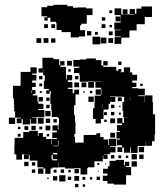

<svg xmlns="http://www.w3.org/2000/svg" viewBox="-20 -765 682 801"><path d="M165 -693H177V-697H153V-735H177V-741H203V-745H261V-739H285V-733H304V-734H340V-730H366V-702H342V-666H319V-659H314V-639H335V-613H309V-609H275V-631H237V-640H216V-668H214V-674H190V-691H179V-679H165ZM459 -639H484V-641H457V-671H483V-702H458V-730H486V-705H521V-703H540V-705H521V-727H543V-708H549V-729H570V-738H614V-694H584V-664H550V-638H520V-608H486V-582H458V-610H484V-613H459ZM492 -726H512V-706H492ZM436 -722H448V-710H436ZM462 -676V-696H482V-676ZM405 -693H419V-679H405ZM164 -648V-664H180V-648ZM194 -648V-664H210V-648ZM404 -664H420V-648H404ZM447 -661V-651H437V-661ZM361 -635V-617H343V-635ZM434 -634H450V-618H434ZM376 -632H388V-620H376ZM398 -580H366V-612H398ZM400 -608H424V-584H400ZM132 -606H152V-586H132ZM182 -586H162V-606H182ZM432 -606H452V-586H432ZM211 -587H193V-605H211ZM409 -116V-92H374V-67H347V-64H344V-37H316V-63H289V-62H251V-67H226V-90H225V-66H199V-62H191V-40H169V-62H161V-67H136V-94H133V-95H104V-118H100V-101H80V-121H97V-122H80V-121H72V-99H48V-121H40V-161H41V-190H77V-214H102V-219H138V-197H141V-210H159V-194H173V-185H194V-163H196V-185H217V-189H198V-213H217V-220H199V-242H221V-224H224V-247H226V-273H222V-277H196V-305H194V-331H190V-371H192V-385H187V-374H173V-388H184V-394H163V-428H167V-451H160V-478H159V-462H141V-480H157V-524H203V-518H227V-493H231V-510H249V-492H232V-486H255V-457H256V-434H259V-452H281V-430H263V-423H282V-399H263V-394H283V-376H290V-391H310V-371H295V-326H289V-284H293V-256H295V-206H290V-194H293V-170H299V-168H301V-170H329V-202H382V-209H398V-193H412V-183H432V-160H435V-186H465V-156H439V-153H462V-129H439V-122H415V-120H429V-102H411V-116ZM618 -288H627V-204H625V-176H614V-157H586V-174H585V-156H556V-155H554V-127H526V-150H523V-128H497V-150H490V-131H470V-151H489V-159H468V-183H481V-187H466V-215H481V-219H468V-243H489V-250H469V-272H491V-252H497V-274H511V-275H494V-302H491V-340H498V-361H490V-362H461V-364H439V-362H461V-340H439V-332H433V-308H412V-269H401V-250H379V-269H368V-313H374V-337H375V-366H401V-370H403V-393H402V-399H378V-423H402V-424H373V-425H347V-424H313V-452H311V-460H289V-482H311V-487H286V-515H314V-517H340V-521H380V-514H403V-492H411V-486H465V-470H474V-477H486V-465H479V-464H497V-484H523V-463H532V-453H552V-429H532V-420H549V-402H532V-397H556V-395H584V-367H557V-364H583V-339H584V-367H616V-339H618ZM260 -511H280V-491H260ZM411 -510H429V-492H411ZM487 -494H473V-508H487ZM50 -271H67V-274H43V-300H39V-329H38V-355H34V-407H66V-465H107V-484H133V-458H114V-453H132V-429H114V-420H129V-402H114V-389H128V-373H117V-367H136V-341H140V-332H161V-310H140V-306H165V-276H136V-275H113V-273H132V-249H108V-268H105V-246H75V-268H70V-251H50ZM275 -476V-466H265V-476ZM143 -448H157V-434H143ZM293 -434V-448H307V-434ZM348 -423H372V-399H348ZM310 -401H290V-421H310ZM320 -421H340V-401H320ZM144 -417H156V-405H144ZM575 -416V-406H565V-416ZM379 -370V-392H401V-370ZM112 -387H110V-378H112ZM355 -376V-386H365V-376ZM154 -385V-377H146V-385ZM333 -384V-378H327V-384ZM371 -340H349V-362H371ZM523 -346V-361H522V-346ZM159 -342H141V-360H159ZM472 -359H488V-343H472ZM173 -358H187V-344H173ZM406 -313H407V-332H406ZM187 -314H173V-328H187ZM443 -328H457V-314H443ZM477 -318V-324H483V-318ZM191 -280H169V-302H191ZM457 -284H443V-298H457ZM414 -297H426V-285H414ZM484 -287H476V-295H484ZM17 -274H43V-248H17ZM138 -273H162V-249H138ZM460 -251H440V-271H460ZM171 -252V-270H189V-252ZM203 -254V-268H217V-254ZM425 -266V-256H415V-266ZM170 -241H190V-221H170ZM129 -240V-222H111V-240ZM98 -239V-223H82V-239ZM156 -237V-225H144V-237ZM55 -226V-236H65V-226ZM460 -191H440V-211H460ZM66 -195H54V-207H66ZM185 -206V-196H175V-206ZM224 -158H226V-178H224ZM202 -155H223V-157H202ZM581 -130H559V-152H581ZM219 -127H202V-121H219ZM551 -100H529V-122H551ZM579 -102H561V-120H579ZM195 -119V-100H199V-96H219V-101H200V-119ZM457 -118V-104H443V-118ZM474 -105V-117H486V-105ZM505 -106V-116H515V-106ZM519 -72H504V-68H527V-34H506V5H454V1H428V-10H409V-32H428V-41H410V-61H430V-71H437V-94H463V-98H497V-75H501V-90H519ZM551 -70H529V-92H551ZM99 -72H81V-90H99ZM127 -74H113V-88H127ZM386 -85H394V-77H386ZM422 -83V-79H418V-83ZM161 -40H139V-62H161ZM291 -42V-60H309V-42ZM127 -44H113V-58H127ZM233 -44V-58H247V-44ZM204 -45V-57H216V-45ZM265 -46V-56H275V-46ZM392 -53V-49H388V-53ZM253 -8H227V-34H253ZM310 -11H290V-31H310ZM219 -12H201V-30H219ZM277 -14H263V-28H277ZM397 -14H383V-28H397ZM336 -15H324V-27H336ZM365 -16H355V-26H365ZM183 -18H177V-24H183ZM307 16H293V2H307ZM335 14H325V4H335Z"/></svg>

Font: Rubik-Storm
Style: Regular
Weight: 400
Designer: NaN (generative design), Hubert & Fischer (Rubik source font outlines)
Foundry: NaN, Hubert & Fischer
Version: Version 1.000